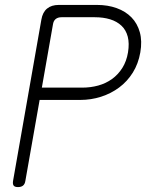

<svg xmlns="http://www.w3.org/2000/svg" viewBox="-20 -750 640 780"><path d="M141 -344 83 -15Q81 -2 73.5 4Q66 10 53 10Q40 10 35.5 4Q31 -2 33 -15L148 -670Q153 -700 171 -715Q189 -730 219 -730H374Q418 -730 454 -717Q490 -704 514 -679.5Q538 -655 548 -619Q558 -583 550 -537Q542 -491 519.5 -455Q497 -419 464 -394.5Q431 -370 390.5 -357Q350 -344 306 -344ZM150 -394H314Q348 -394 379 -402.5Q410 -411 435 -429Q460 -447 477 -474Q494 -501 500 -537Q506 -574 499 -601Q492 -628 473.5 -645.5Q455 -663 427.5 -671.5Q400 -680 365 -680H230Q215 -680 206 -672.5Q197 -665 195 -650Z"/></svg>

Font: Maple Mono Thin
Style: Italic
Weight: 250
Italic angle: -10°
Monospace: yes
Designer: subframe7536
Version: Version 7.000